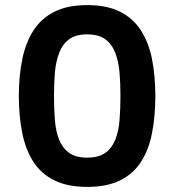

<svg xmlns="http://www.w3.org/2000/svg" viewBox="-20 -727 685 754"><path d="M54 -350Q54 -429 67.5 -494.5Q81 -560 111.5 -607.5Q142 -655 194 -681Q246 -707 322 -707Q400 -707 451.5 -681Q503 -655 533.5 -607.5Q564 -560 577 -494.5Q590 -429 590 -350Q590 -270 577 -204Q564 -138 533.5 -91Q503 -44 451.5 -18.5Q400 7 322 7Q246 7 194 -18.5Q142 -44 111.5 -91Q81 -138 67.5 -204Q54 -270 54 -350ZM453 -350Q453 -398 449.5 -441Q446 -484 433 -518.5Q420 -553 394 -572.5Q368 -592 322 -592Q277 -592 251 -572.5Q225 -553 212 -518.5Q199 -484 195.5 -441Q192 -398 192 -350Q192 -300 195.5 -256Q199 -212 212 -179Q225 -146 251 -127Q277 -108 322 -108Q368 -108 394 -127Q420 -146 433 -179Q446 -212 449.5 -256Q453 -300 453 -350Z"/></svg>

Font: Albert Sans
Style: Bold
Weight: 700
Designer: Andreas Rasmussen
Foundry: a.Foundry
Version: Version 1.025